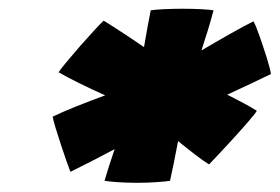

<svg xmlns="http://www.w3.org/2000/svg" viewBox="-20 -824 624 428"><path d="M137 -441Q134.5 -447 128.5 -464Q122.5 -481 115.8 -501.5Q109 -522 103.8 -539.2Q98.5 -556.5 97.5 -564Q118 -574 149.2 -586.5Q180.5 -599 214.5 -611.5Q184 -625 155.8 -639Q127.5 -653 110.5 -663Q116 -671 129.5 -687.2Q143 -703.5 159.2 -722Q175.5 -740.5 189.8 -756Q204 -771.5 211 -778Q225 -769.5 249.5 -753.5Q274 -737.5 301 -719Q305 -743 309 -764.5Q313 -786 316 -801Q324.5 -802.5 345 -803.5Q365.5 -804.5 387.5 -804.5Q409.5 -804.5 428.8 -803.5Q448 -802.5 456 -801Q450.5 -780 443.5 -757Q436.5 -734 429 -711.5Q462 -731 493.5 -748.8Q525 -766.5 545 -776.5Q550 -768 558.5 -743.8Q567 -719.5 574.8 -694.8Q582.5 -670 584 -659Q567.5 -651 541.8 -638.8Q516 -626.5 486.5 -613Q505.5 -603.5 522.8 -594.2Q540 -585 552.5 -577Q548 -569.5 533.2 -552.5Q518.5 -535.5 500.5 -515.8Q482.5 -496 467.2 -479.8Q452 -463.5 446 -457.5Q433 -465.5 414.8 -479.5Q396.5 -493.5 377 -509.5Q372 -483 367.2 -459.5Q362.5 -436 359 -421Q351 -419.5 329.8 -418Q308.5 -416.5 285 -416.5Q262 -416.5 241.2 -418Q220.5 -419.5 213 -421Q217 -435 222.8 -453Q228.5 -471 235.5 -491.5Q210 -478 184.8 -465Q159.5 -452 137 -441Z"/></svg>

Font: Grandstander Black
Style: Italic
Weight: 900
Italic angle: -15°
Designer: Tyler Finck
Foundry: Etcetera Type Co
Version: Version 1.200; ttfautohint (v1.8.3)